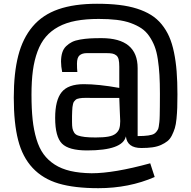

<svg xmlns="http://www.w3.org/2000/svg" viewBox="-20 -818 1001 1006"><path d="M299.8 -495.1Q299.8 -522 306.2 -542.2Q312.5 -562.5 326.4 -575.9Q340.3 -589.4 357.2 -597.9Q374 -606.4 399.9 -610.8Q425.8 -615.2 450.9 -616.7Q476.1 -618.2 511.7 -618.2Q701.2 -618.2 701.2 -460.9V-105Q770 -105 788.6 -117.7Q795.4 -122.6 799.1 -127.2Q802.7 -131.8 806.4 -137.7Q810.1 -143.6 811.8 -154.8Q813.5 -166 814.9 -177.7Q816.4 -189.5 816.9 -213.6Q817.4 -237.8 817.6 -261.2Q817.9 -284.7 817.9 -327.1Q817.9 -383.3 815.4 -425.3Q813 -467.3 806.9 -507.6Q800.8 -547.9 789.8 -575.9Q778.8 -604 761.7 -628.9Q744.6 -653.8 720.9 -669.7Q697.3 -685.5 664.8 -697.3Q632.3 -709 591.1 -713.9Q549.8 -718.8 497.6 -718.8Q429.7 -718.8 377.7 -709Q325.7 -699.2 286.1 -677.7Q246.6 -656.2 220 -625Q193.4 -593.8 176.5 -548.3Q159.7 -502.9 152.3 -448Q145 -393.1 145 -321.8Q145 -247.6 150.9 -192.1Q156.7 -136.7 170.9 -89.4Q185.1 -42 208.3 -10.3Q231.4 21.5 266.6 44.2Q301.8 66.9 349.4 77.9Q397 88.9 460 89.8Q577.1 89.8 767.1 37.6L790.5 109.4Q656.2 168 495.1 168Q370.1 168 287.4 143.6Q204.6 119.1 151.1 62Q97.7 4.9 75 -84Q52.2 -172.9 52.2 -306.2Q52.2 -435.5 75.7 -526.6Q99.1 -617.7 151.1 -679.2Q203.1 -740.7 286.1 -769.5Q369.1 -798.3 488.3 -798.3Q552.7 -798.3 604.2 -792.2Q655.8 -786.1 697.8 -772.7Q739.7 -759.3 771.2 -739.7Q802.7 -720.2 826.7 -690.9Q850.6 -661.6 866.2 -626.5Q881.8 -591.3 891.6 -543.9Q901.4 -496.6 905.5 -443.6Q909.7 -390.6 909.7 -323.2Q909.7 -281.7 908.7 -253.7Q907.7 -225.6 904.8 -195.6Q901.9 -165.5 896 -146.5Q890.1 -127.4 880.6 -108.4Q871.1 -89.4 857.2 -78.4Q843.3 -67.4 824 -58.6Q804.7 -49.8 779.1 -46.1Q753.4 -42.5 720.7 -42.5Q646.5 -42.5 639.6 -103.5Q623 -29.8 436 -29.8Q340.3 -29.8 304.7 -65.7Q269 -101.6 269 -200.2Q269 -292.5 302.7 -334.7Q336.4 -377 418.9 -377Q495.6 -377 605 -357.4V-468.3Q605 -492.2 601.6 -506.6Q598.1 -521 588.9 -528.1Q579.6 -535.2 568.4 -537.4Q557.1 -539.6 537.1 -539.6H435.1Q410.2 -539.6 396.7 -527.8Q383.3 -516.1 383.3 -484.4Q383.3 -458.5 385.3 -440.9H305.7Q299.8 -470.2 299.8 -495.1ZM481 -97.7Q522 -97.7 547.6 -102.3Q573.2 -106.9 586.9 -118.4Q600.6 -129.9 605.2 -144.8Q609.9 -159.7 609.9 -183.6Q609.9 -198.7 607.4 -241.5Q605 -284.2 605 -304.7H504.4Q488.8 -304.7 465.1 -304.9Q441.4 -305.2 433.6 -305.2Q421.4 -305.2 413.1 -304.9Q404.8 -304.7 397 -303Q389.2 -301.3 384.3 -299.8Q379.4 -298.3 374.8 -293.5Q370.1 -288.6 367.4 -285.2Q364.7 -281.7 362.5 -272.7Q360.4 -263.7 359.6 -256.8Q358.9 -250 358.2 -235.6Q357.4 -221.2 357.4 -210.2Q357.4 -199.2 357.4 -178.7Q357.4 -157.7 359.6 -146Q361.8 -134.3 368.4 -123.5Q375 -112.8 388.9 -107.9Q402.8 -103 424.8 -100.3Q446.8 -97.7 481 -97.7Z"/></svg>

Font: Coda
Style: Regular
Weight: 400
Designer: vernon adams
Foundry: vernon adams
Version: Version 2.001; ttfautohint (v0.8) -r 50 -G 200 -x